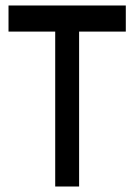

<svg xmlns="http://www.w3.org/2000/svg" viewBox="-20 -679 488 699"><path d="M438 -659V-564H268V0H181V-564H11V-659Z"/></svg>

Font: hexguzrati15
Style: Regular
Weight: 400
Designer: Jelle Bosma - Monotype Design Team
Foundry: Monotype Imaging Inc.
Version: Version 2.006